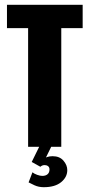

<svg xmlns="http://www.w3.org/2000/svg" viewBox="-20 -611 372 799"><path d="M97 0V-494H9V-591H324V-494H235V0ZM162 168Q141 168 123.5 160Q106 152 99 148L115 106Q122 112 134.5 116.5Q147 121 156 121Q170 121 178 114Q186 107 186 94Q186 85 180 80.5Q174 76 166 76Q160 76 155.5 78Q151 80 148 83L112 63L143 0H193L167 53L160 49Q166 46 176 42.5Q186 39 199 39Q228 39 244 57.5Q260 76 260 97Q260 126 234.5 147Q209 168 162 168Z"/></svg>

Font: Alumni Sans ExtraBold
Style: Regular
Weight: 800
Designer: Robert E. Leuschke
Foundry: Robert E. Leuschke
Version: Version 1.018